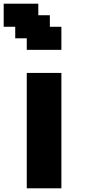

<svg xmlns="http://www.w3.org/2000/svg" viewBox="-20 -1020 477 1040"><path d="M125 0H312.5V-625H125ZM125 -750H312.5V-875H250V-937.5H187.5V-1000H0V-875H62.5V-812.5H125Z"/></svg>

Font: Faithful 32x
Style: Semibold
Weight: 400
Foundry: Faithful Resource Pack
Version: Version 1.0; January 27, 2023